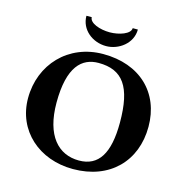

<svg xmlns="http://www.w3.org/2000/svg" viewBox="-121 -954 1041 1078"><g transform="rotate(15 399.5 -415.5)"><path d="M747 -329C747 -527 610 -658 397 -658C194 -658 52 -506 52 -310C52 -122 200 10 398 10C612 10 747 -129 747 -329ZM384 -603C525 -603 586 -518 586 -310C586 -131 532 -45 418 -45C298 -45 213 -135 213 -327C213 -537 288 -603 384 -603ZM548 -841H518C518 -807 453 -785 399 -785C341 -785 280 -807 280 -841H249C249 -761 319 -705 399 -705C472 -705 548 -760 548 -841Z"/></g></svg>

Font: Libertinus Sans
Style: Bold
Weight: 700
Designer: Philipp H. Poll, Khaled Hosny
Foundry: Caleb Maclennan
Version: Version 7.050;RELEASE